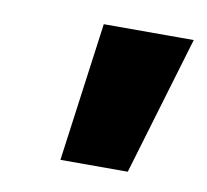

<svg xmlns="http://www.w3.org/2000/svg" viewBox="-43 -760 378 351"><g transform="rotate(10 145.5 -585.0)"><path d="M89 -456H214L291 -714H124Z"/></g></svg>

Font: Noto Sans Black
Style: Italic
Weight: 900
Italic angle: -12°
Designer: Monotype Design Team
Foundry: Monotype Imaging Inc.
Version: Version 2.013